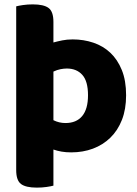

<svg xmlns="http://www.w3.org/2000/svg" viewBox="-20 -681 627 877"><path d="M305 15Q281 15 261 11.5Q241 8 224 2V167Q213 170 192.5 173Q172 176 148 176Q98 176 76 159.5Q54 143 54 96V-652Q65 -655 85.5 -658Q106 -661 130 -661Q180 -661 202 -644.5Q224 -628 224 -581V-487Q242 -492 264 -496.5Q286 -501 312 -501Q362 -501 406.5 -486Q451 -471 484 -440Q517 -409 536.5 -361Q556 -313 556 -246Q556 -182 537 -133.5Q518 -85 484 -52Q450 -19 404.5 -2Q359 15 305 15ZM279 -119Q329 -119 355.5 -151Q382 -183 382 -246Q382 -310 356 -339Q330 -368 285 -368Q272 -368 256.5 -365Q241 -362 224 -354V-132Q250 -119 279 -119Z"/></svg>

Font: Baloo 2 ExtraBold
Style: Regular
Weight: 800
Designer: Sarang Kulkarni and Ek Type
Foundry: Ek Type
Version: Version 1.640;hotconv 1.0.111;makeotfexe 2.5.65597; ttfautoh